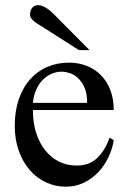

<svg xmlns="http://www.w3.org/2000/svg" viewBox="-20 -701 484 736"><path d="M416 -163.6Q411.1 -130.9 396 -98.9Q380.9 -66.9 357.4 -41.7Q334 -16.6 302.2 -1Q270.5 14.6 231.9 14.6Q192.4 14.6 156.7 -1.7Q121.1 -18.1 94.5 -48.6Q67.9 -79.1 52.2 -122.3Q36.6 -165.5 36.6 -218.8Q36.6 -275.4 52 -320.3Q67.4 -365.2 95 -396.5Q122.6 -427.7 160.6 -444.3Q198.7 -460.9 244.1 -460.9Q281.2 -460.9 312.7 -448.5Q344.2 -436 367.2 -412.6Q390.1 -389.2 403.1 -355.5Q416 -321.8 416 -279.3H106Q106 -229.5 119.1 -189.9Q132.3 -150.4 154.8 -123Q177.2 -95.7 206.8 -81.3Q236.3 -66.9 269 -66.4Q291 -65.9 309.8 -71Q328.6 -76.2 344.7 -88.6Q360.8 -101.1 374.8 -121.8Q388.7 -142.6 400.4 -173.3ZM314 -306.6Q314 -343.8 303.2 -366.9Q292.5 -390.1 277.3 -403.3Q262.2 -416.5 245.6 -421.4Q229 -426.3 216.8 -426.3Q197.3 -426.3 178.5 -418.5Q159.7 -410.6 144.5 -395.5Q129.4 -380.4 119.1 -357.9Q108.9 -335.4 106 -306.6ZM282.7 -508.8 138.7 -600.6Q132.3 -604.5 124.8 -609.1Q117.2 -613.8 110.6 -619.4Q104 -625 99.6 -631.1Q95.2 -637.2 95.2 -643.6Q95.2 -661.1 103.5 -671.1Q111.8 -681.2 126.5 -681.2Q139.2 -681.2 155 -671.9Q170.9 -662.6 184.6 -648.4L323.2 -508.8Z"/></svg>

Font: Doulos SIL Am
Style: Regular
Weight: 400
Designer: Walt Agee, Victor Gaultney, Peter Martin, Debbi Hosken, Becca Hirsbrunner
Foundry: SIL International
Version: Version 5.000